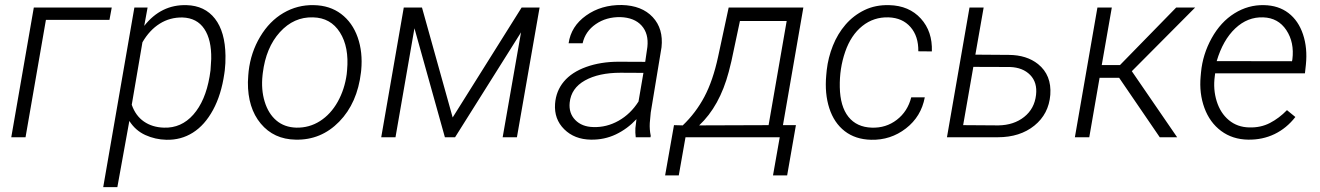

<svg xmlns="http://www.w3.org/2000/svg" viewBox="-20 -559 5377 782"><path d="M425.8 -478H167L84 0H25.9L117.7 -528.3H435.1Z M657.7 10.3Q612.3 9.3 572 -9Q531.7 -27.3 506.8 -66.4L458 203.1H400.4L527.3 -528.3H581.1L567.4 -453.6Q636.2 -541 739.7 -538.1Q814 -536.1 855.5 -482.9Q897 -429.7 898.4 -332Q898.9 -301.3 895.5 -272.5L893.6 -258.8Q881.3 -173.3 847.7 -111.3Q814 -49.3 765.6 -18.8Q717.3 11.7 657.7 10.3ZM837.4 -272.5 840.3 -318.8Q841.8 -397 812 -441.4Q782.2 -485.8 723.6 -487.8Q672.4 -488.8 630.6 -462.6Q588.9 -436.5 560.1 -386.7L516.6 -132.3Q532.2 -87.4 566.2 -64Q600.1 -40.5 647.5 -39.1Q718.3 -36.6 767.3 -92Q816.4 -147.5 833.5 -246.6Z M992.7 -269Q1001.5 -345.7 1039.6 -409.4Q1077.6 -473.1 1134.5 -506.3Q1191.4 -539.6 1257.8 -538.1Q1323.2 -537.1 1369.4 -502.2Q1415.5 -467.3 1436.8 -407Q1458 -346.7 1451.2 -273.4L1450.2 -264.2Q1435.5 -139.2 1361.6 -63.5Q1287.6 12.2 1184.1 9.8Q1095.2 8.3 1042 -55.7Q988.8 -119.6 989.7 -224.6L991.2 -252.4ZM1049.3 -252.4Q1043 -194.3 1057.9 -145.3Q1072.8 -96.2 1105.5 -68.4Q1138.2 -40.5 1187 -39.1Q1239.7 -38.1 1283.4 -65.9Q1327.1 -93.8 1355.5 -144.5Q1383.8 -195.3 1392.1 -256.8L1393.6 -272.9Q1402.3 -367.2 1364.5 -427Q1326.7 -486.8 1254.9 -488.3Q1176.8 -490.7 1119.9 -428Q1063 -365.2 1050.3 -261.2Z M1823.7 -80.6 2104.5 -528.3H2177.7L2085.4 0H2027.3L2102.1 -427.2L1833.5 0H1792L1668 -443.8L1590.8 0H1532.7L1624.5 -528.3H1698.7Z M2569.3 0Q2566.9 -18.6 2567.9 -37.1L2572.3 -73.7Q2535.6 -34.2 2488.5 -11.7Q2441.4 10.7 2386.7 9.8Q2319.8 8.8 2278.1 -32.5Q2236.3 -73.7 2240.7 -136.2Q2244.6 -188.5 2276.6 -226.8Q2308.6 -265.1 2367.7 -286.4Q2426.8 -307.6 2500 -307.6L2607.9 -307.1L2616.7 -367.7Q2622.6 -421.9 2593.3 -454.6Q2564 -487.3 2506.8 -489.3Q2449.2 -490.2 2406.5 -460.7Q2363.8 -431.2 2353 -382.8H2295.9Q2305.7 -452.1 2367.2 -495.8Q2428.7 -539.6 2512.7 -538.6Q2594.2 -536.6 2638.4 -489.3Q2682.6 -441.9 2674.3 -366.2L2630.4 -100.6L2626.5 -58.1Q2625 -31.7 2630.4 -5.9L2629.4 0ZM2396.5 -41.5Q2450.2 -39.6 2499.3 -67.1Q2548.3 -94.7 2580.6 -145.5L2600.6 -262.2L2507.3 -262.7Q2418.5 -262.7 2362.3 -231.2Q2306.2 -199.7 2300.3 -141.1Q2295.9 -98.1 2323 -70.3Q2350.1 -42.5 2396.5 -41.5Z M2760.7 -48.3Q2814 -99.1 2848.9 -164.8Q2883.8 -230.5 2904.8 -328.1L2947.8 -528.3H3252L3168.9 -49.3H3221.7L3186 155.3H3128.4L3155.8 0H2772L2744.6 155.3H2689L2725.1 -49.3ZM2827.6 -48.3 3110.4 -49.3 3184.1 -473.6H2993.7L2959 -310.1L2948.2 -266.6Q2911.1 -126.5 2827.6 -48.3Z M3530.8 -39.1Q3588.4 -37.1 3632.6 -71Q3676.8 -105 3691.4 -162.6H3746.6Q3731.9 -84 3669.7 -35.9Q3607.4 12.2 3527.8 10.3Q3463.9 8.8 3420.4 -24.9Q3377 -58.6 3357.7 -118.2Q3338.4 -177.7 3345.2 -252.4L3347.2 -273.4Q3353 -324.7 3372.3 -373Q3391.6 -421.4 3423.8 -458.7Q3456.1 -496.1 3500.7 -517.8Q3545.4 -539.6 3601.6 -538.1Q3682.6 -536.1 3730.5 -483.4Q3778.3 -430.7 3775.4 -349.6L3720.2 -350.1Q3721.2 -411.1 3688.5 -448.7Q3655.8 -486.3 3599.1 -488.3Q3538.6 -490.2 3492.2 -453.1Q3445.8 -416 3422.4 -348.1Q3398.9 -280.3 3400.4 -204.1Q3401.9 -125.5 3435.5 -83.3Q3469.2 -41 3530.8 -39.1Z M3952.6 -336.4 4088.9 -335.4Q4161.6 -335 4208 -297.9Q4263.7 -252.9 4257.8 -172.9Q4251.5 -94.7 4192.9 -47.4Q4134.3 0 4043.9 0H3836.9L3928.7 -528.3H3986.3ZM3944.3 -286.6 3902.8 -49.3 4046.4 -48.3Q4109.4 -49.3 4151.4 -82.8Q4193.4 -116.2 4199.7 -172.4Q4205.6 -223.1 4175.8 -253.7Q4146 -284.2 4093.8 -286.1Z M4538.1 -242.2H4458.5L4416.5 0H4357.9L4449.7 -528.3H4508.3L4467.3 -293.9H4541.5L4770.5 -528.3H4847.7L4589.8 -269L4774.4 0H4703.6Z M5063.5 9.8Q5000 8.8 4953.6 -25.6Q4907.2 -60.1 4885.5 -119.4Q4863.8 -178.7 4870.1 -247.6L4871.6 -264.2Q4878.4 -337.4 4915 -403.6Q4951.7 -469.7 5007.8 -504.6Q5064 -539.6 5127.9 -538.1Q5187 -537.1 5227.8 -505.9Q5268.6 -474.6 5287.1 -418.9Q5305.7 -363.3 5298.8 -295.9L5294.9 -260.3H4929.2L4927.7 -248.5Q4920.4 -195.3 4935.5 -146.7Q4950.7 -98.1 4985.1 -69.6Q5019.5 -41 5067.9 -40Q5114.7 -38.6 5152.3 -58.1Q5189.9 -77.6 5221.7 -110.4L5255.9 -82.5Q5220.2 -36.6 5171.1 -12.9Q5122.1 10.7 5063.5 9.8ZM5125 -488.3Q5061.5 -490.7 5011.2 -443.4Q4960.9 -396 4935.5 -310.1L5242.2 -309.6L5243.7 -316.9Q5252.4 -386.2 5219.2 -436.3Q5186 -486.3 5125 -488.3Z"/></svg>

Font: RobotoInd Light
Style: Italic
Weight: 300
Italic angle: -12°
Designer: Google
Version: Version 2.001151; 2014